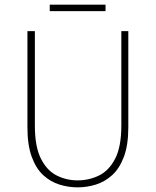

<svg xmlns="http://www.w3.org/2000/svg" viewBox="-20 -794 670 826"><path d="M314 12Q274 12 235.5 0Q197 -12 166 -40.5Q135 -69 116.5 -119.5Q98 -170 98 -246V-660H130V-254Q130 -163 156 -111.5Q182 -60 224 -39Q266 -18 314 -18Q363 -18 406 -39Q449 -60 475.5 -111.5Q502 -163 502 -254V-660H532V-246Q532 -170 513 -119.5Q494 -69 462.5 -40.5Q431 -12 392.5 0Q354 12 314 12ZM194 -746V-774H434V-746Z"/></svg>

Font: Source Sans 3 ExtraLight ExtraLight
Style: Regular
Weight: 250
Version: Version 3.052;hotconv 1.1.0;makeotfexe 2.6.0